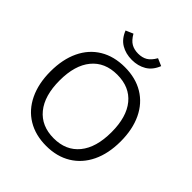

<svg xmlns="http://www.w3.org/2000/svg" viewBox="-241 -1080 1254 1254"><g transform="rotate(45 386.0 -453.0)"><path d="M62 -356Q62 -468 101 -550Q140 -632 213 -676Q286 -720 386 -720Q486 -720 559 -676Q632 -632 671 -550Q710 -468 710 -357Q710 -245 670.5 -163Q631 -81 558 -36.5Q485 8 386 8Q287 8 214 -36Q141 -80 101.5 -162.5Q62 -245 62 -356ZM625 -357Q625 -498 562.5 -574Q500 -650 386 -650Q272 -650 209 -573.5Q146 -497 146 -357Q146 -216 209 -139Q272 -62 386 -62Q499 -62 562 -139Q625 -216 625 -357ZM220 -892 271 -914Q294 -874 321 -858.5Q348 -843 385 -843Q422 -843 448.5 -858.5Q475 -874 498 -914L549 -892Q527 -836 484 -810.5Q441 -785 385 -785Q328 -785 285 -810.5Q242 -836 220 -892Z"/></g></svg>

Font: Muli-Regular
Style: Regular
Weight: 400
Version: Version 2.000